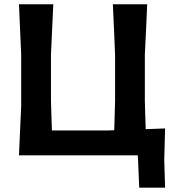

<svg xmlns="http://www.w3.org/2000/svg" viewBox="-20 -733 819 906"><path d="M637 152.5 630.5 0H69.5Q72 -57.5 74.5 -112Q77 -166.5 80 -233.5V-474.5Q77 -544 74.5 -599Q72 -654 69.5 -713H231.5Q229 -654 226.2 -599Q223.5 -544 220.5 -474.5V-255.5Q221.5 -217 222.8 -183.2Q224 -149.5 225 -117.5H490Q503.5 -118 519 -118.5Q520 -150.5 521 -184Q522 -217.5 523 -255.5V-474.5Q520 -544 517.8 -599Q515.5 -654 512.5 -713H674.5Q672 -654 669.5 -599Q667 -544 663.5 -474.5V-255.5Q664.5 -219 665.5 -186.8Q666.5 -154.5 667.5 -123.5Q690.5 -124.5 713.5 -125.2Q736.5 -126 759 -127Q758 -85.5 757 -49.5Q756 -13.5 755 20.5Q756 53 757 86.2Q758 119.5 759 152.5Z"/></svg>

Font: Commissioner Loud SemiBold
Style: Regular
Weight: 600
Designer: Kostas Bartsokas
Foundry: Kostas Bartsokas
Version: Version 1.000; ttfautohint (v1.8.3)